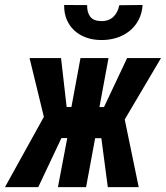

<svg xmlns="http://www.w3.org/2000/svg" viewBox="-58 -766 679 786"><path d="M356.9 -200.2H331.5L294.4 0H179.2L217.3 -200.7H193.4L98.6 0H-37.6L121.6 -287.6L63 -528.3H191.9L214.8 -328.1H234.4L271.5 -528.3H386.2L349.1 -327.6H367.7L462.4 -528.3H601.1L452.6 -276.9L509.8 0H383.3ZM525.9 -745.6Q523.4 -710.9 509 -683.8Q494.6 -656.7 471.4 -638.4Q448.2 -620.1 418.2 -610.8Q388.2 -601.6 354.5 -602.1Q321.8 -602.5 294.2 -612.5Q266.6 -622.6 246.6 -640.9Q226.6 -659.2 215.3 -685.5Q204.1 -711.9 204.6 -745.6L298.8 -745.1Q297.9 -716.3 311 -698.2Q324.2 -680.2 356 -679.7Q387.7 -679.2 406.2 -697.3Q424.8 -715.3 430.2 -744.6Z"/></svg>

Font: Roboto Mono
Style: Bold Italic
Weight: 700
Designer: Google
Version: Version 2.000985; 2015; ttfautohint (v1.3)